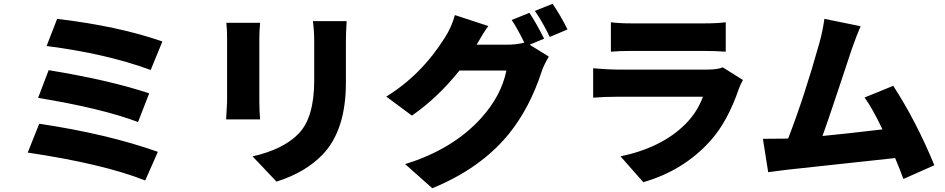

<svg xmlns="http://www.w3.org/2000/svg" viewBox="-20 -898 5010 1018"><path d="M283 -798Q610 -759 841 -678L779 -527Q542 -614 227 -654ZM238 -526Q562 -473 771 -403L712 -251Q518 -324 182 -379ZM188 -242Q549 -188 817 -93L750 59Q529 -29 127 -89Z M1359 -777Q1355 -727 1355 -698V-358Q1355 -317 1359 -265H1179L1184 -359V-698Q1184 -744 1180 -777ZM1818 -786Q1814 -726 1814 -678V-460Q1814 -208 1691 -79Q1599 17 1446 65L1319 -69Q1482 -105 1565 -191Q1646 -277 1646 -471V-678Q1646 -734 1639 -786Z M2788 -661 2890 -598Q2863 -553 2851 -516Q2788 -324 2678 -188Q2529 -5 2272 100L2128 -28Q2382 -106 2533 -274Q2638 -391 2665 -524H2416Q2302 -381 2164 -285L2028 -386Q2214 -500 2339 -699Q2374 -753 2392 -818L2569 -760Q2544 -726 2507 -661H2668Q2719 -661 2760 -672Q2721 -751 2693 -792L2787 -830Q2819 -783 2865 -693ZM2910 -878Q2951 -818 2989 -742L2895 -702Q2853 -788 2816 -840Z M3919 -474Q3903 -444 3897 -426Q3838 -254 3748 -153Q3606 6 3391 68L3270 -69Q3489 -115 3614 -240Q3677 -303 3707 -385H3252Q3181 -385 3125 -380V-536Q3206 -529 3252 -529H3728Q3785 -529 3812 -541ZM3219 -780Q3261 -774 3331 -774H3710Q3785 -774 3828 -780V-624Q3772 -628 3708 -628H3331Q3259 -628 3219 -624Z M4770 51Q4751 -1 4726 -60Q4694 -56 4153 2Q4141 3 4106 8L4053 15L4025 -162Q4110 -162 4144 -163L4159 -164Q4245 -386 4325 -672Q4342 -733 4351 -798L4543 -759Q4524 -716 4496 -637L4424 -420Q4369 -255 4341 -177Q4457 -188 4659 -212Q4605 -325 4564 -381L4716 -443Q4837 -257 4934 -22Z"/></svg>

Font: KaiGen Gothic KR Heavy
Style: Heavy
Weight: 900
Designer: Ryoko NISHIZUKA  (kana & ideographs); Paul D. Hunt (Latin, Greek & Cyrillic); Wenlong ZHANG  (bopomofo); Sandoll Communi
Foundry: Adobe Systems Incorporated
Version: Version 1.002 March 28, 2018